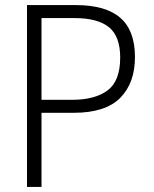

<svg xmlns="http://www.w3.org/2000/svg" viewBox="-20 -734 603 754"><path d="M86 0V-714H278Q395 -714 452.5 -664Q510 -614 510 -510Q510 -408 452 -349.5Q394 -291 269 -291H143V0ZM143 -342H262Q353 -342 402.5 -379Q452 -416 452 -508Q452 -591 408 -627Q364 -663 272 -663H143Z"/></svg>

Font: Noto Sans Mono SemiCondensed Light
Style: Regular
Weight: 300
Width: 4
Designer: Monotype Design Team
Foundry: Monotype Imaging Inc.
Version: Version 2.014; ttfautohint (v1.8.4.7-5d5b)